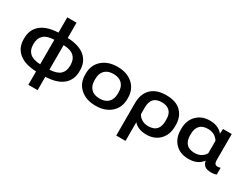

<svg xmlns="http://www.w3.org/2000/svg" viewBox="-69 -1446 3071 2346"><g transform="rotate(30 1466.5 -273.0)"><path d="M368.2 203.1H499V14.6Q662.6 8.3 744.9 -61.5Q827.1 -131.3 827.1 -251V-266.6Q827.1 -386.2 744.9 -456.5Q662.6 -526.9 499 -533.2V-748.5H368.2V-533.2Q207.5 -526.9 123.8 -456.5Q40 -386.2 40 -266.6V-251Q40 -131.3 123.8 -61.5Q207.5 8.3 368.2 14.6ZM368.2 -85.9Q264.2 -90.8 218.8 -133.5Q173.3 -176.3 173.3 -251V-266.6Q173.3 -341.3 218.8 -384.8Q264.2 -428.2 368.2 -432.6ZM499 -85.9V-432.6Q603 -428.2 648.4 -385Q693.8 -341.8 693.8 -266.6V-251Q693.8 -176.3 648.4 -133.5Q603 -90.8 499 -85.9Z M907.2 -251.5Q907.2 -130.9 989.3 -58.1Q1071.3 14.6 1205.1 14.6Q1338.9 14.6 1420.9 -58.1Q1502.9 -130.9 1502.9 -251.5V-267.1Q1502.9 -387.7 1420.9 -460.4Q1338.9 -533.2 1205.1 -533.2Q1071.3 -533.2 989.3 -460.4Q907.2 -387.7 907.2 -267.1ZM1041 -272.5Q1041 -345.7 1083.5 -389.2Q1126 -432.6 1205.1 -432.6Q1284.2 -432.6 1326.7 -389.2Q1369.1 -345.7 1369.1 -272.5V-246.6Q1369.1 -173.3 1326.9 -129.6Q1284.7 -85.9 1205.1 -85.9Q1125.5 -85.9 1083.3 -129.6Q1041 -173.3 1041 -246.6Z M1608.4 203.1H1739.3V-60.5Q1768.1 -26.4 1814.2 -8.3Q1860.4 9.8 1918.9 9.8Q2032.7 9.8 2103.8 -62Q2174.8 -133.8 2174.8 -254.9V-270.5Q2174.8 -386.2 2104.7 -458.3Q2034.7 -530.3 1893.1 -530.3Q1755.4 -530.3 1681.9 -457.8Q1608.4 -385.3 1608.4 -256.8ZM1887.7 -90.8Q1831.5 -90.8 1792.5 -116.9Q1753.4 -143.1 1739.3 -173.8V-266.1Q1739.3 -347.7 1775.6 -387.9Q1812 -428.2 1890.6 -428.2Q1961.9 -428.2 2001.2 -389.6Q2040.5 -351.1 2040.5 -275.9V-249.5Q2040.5 -173.8 2003.4 -132.3Q1966.3 -90.8 1887.7 -90.8Z M2511.7 9.8Q2579.1 9.8 2627.2 -12Q2675.3 -33.7 2705.6 -75.7H2709Q2715.3 -35.2 2743.7 -10.5Q2772 14.2 2835.9 14.6Q2861.3 14.6 2880.9 10.7Q2900.4 6.8 2910.2 2.4V-93.8Q2900.9 -90.3 2889.9 -88.4Q2878.9 -86.4 2870.1 -86.4Q2846.7 -86.4 2834 -100.6Q2821.3 -114.7 2821.3 -155.3V-518.6H2698.2L2694.3 -451.2H2692.4Q2670.4 -482.9 2623.3 -505.6Q2576.2 -528.3 2510.3 -528.3Q2396.5 -528.3 2325.7 -456.1Q2254.9 -383.8 2254.9 -267.1V-251.5Q2254.9 -134.8 2324.7 -62.5Q2394.5 9.8 2511.7 9.8ZM2541.5 -90.8Q2462.9 -90.8 2425.5 -133.3Q2388.2 -175.8 2388.2 -246.6V-271.5Q2388.2 -342.8 2425.3 -385.5Q2462.4 -428.2 2541 -428.2Q2595.7 -428.2 2633.5 -404.8Q2671.4 -381.3 2690.4 -346.7V-173.3Q2676.8 -142.6 2638.2 -116.7Q2599.6 -90.8 2541.5 -90.8Z"/></g></svg>

Font: Roboto Flex
Style: wght 600 wdth 140 opsz 13.0 GRAD 0.00 slnt 0.00 XTRA 468 XOPQ 96 YOPQ 79 YTLC 514 YTUC 712 YTAS 750 YTDE -203.00 YTFI 738
Weight: 600
Width: 8
Designer: Berlow after Robertson
Foundry: Google
Version: Version 3.100